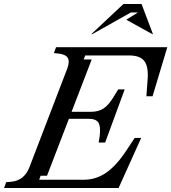

<svg xmlns="http://www.w3.org/2000/svg" viewBox="-85 -935 852 955"><path d="M148.9 -61H117.2L109.9 -41H332Q392.1 -41 442.6 -75.7Q493.2 -110.4 542 -184.1L585 -249H617.2L504.9 0H-64.9L-54.2 -28.8L-30.8 -30.8Q36.6 -36.6 62 -105L250 -595.2Q262.7 -630.4 251.7 -647.7Q240.7 -665 204.1 -668.9L183.1 -670.9L193.8 -700.2H747.1L673.8 -456.1H643.1L648.9 -535.2Q654.8 -601.1 633.8 -630.1Q612.8 -659.2 557.1 -659.2H338.9L331.1 -639.2H371.1L271 -378.9H368.2Q404.8 -378.9 430.7 -396Q456.5 -413.1 481.9 -456.1L502.9 -490.2H535.2L438 -226.1H405.8L411.1 -259.8Q416.5 -306.6 404.3 -325.4Q392.1 -344.2 355 -344.2H257.8ZM374 -765.1H369.1L528.8 -915H619.1L675.8 -765.1H672.9L543 -836.9L601.1 -873H565.9Z"/></svg>

Font: Redaction
Style: Italic
Weight: 400
Designer: Jeremy Mickel / Forest Young
Foundry: MCKL
Version: Version 2.001;hotconv 1.0.113;makeotfexe 2.5.65598 DEVELOPME